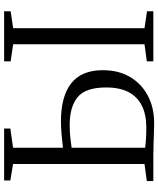

<svg xmlns="http://www.w3.org/2000/svg" viewBox="64 -848 787 956"><g transform="rotate(-90 458.0 -369.5)"><path d="M324.5 4Q308.5 4 278.5 3Q248.5 2 217.2 1Q186 0 164.5 0H35V-32.5L120 -44V-698.5L38 -712V-743H296.5V-712L201 -698.5V-450Q236 -454 268 -457Q300 -460 333 -460Q456.5 -460 521.8 -408.8Q587 -357.5 587 -251.5Q587 -172.5 552.8 -115.2Q518.5 -58 459.2 -27Q400 4 324.5 4ZM302 -35Q365.5 -35 410 -57Q454.5 -79 477.8 -123.2Q501 -167.5 501 -235Q501 -337.5 452.8 -377Q404.5 -416.5 314.5 -416.5Q282.5 -416.5 255.8 -413.8Q229 -411 201 -407V-41Q214.5 -38.5 241.8 -36.8Q269 -35 302 -35ZM716 -44V-698L631 -710.5V-743H880.5V-710.5L796 -698V-44L880.5 -31.5V0H631V-32.5Z"/></g></svg>

Font: Merriweather 72pt Light
Style: Regular
Weight: 300
Version: Version 2.100